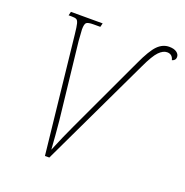

<svg xmlns="http://www.w3.org/2000/svg" viewBox="-129 -834 913 950"><g transform="rotate(20 328.0 -359.0)"><path d="M142 -617Q138 -655 134 -670.5Q130 -686 122.5 -690Q115 -694 97 -694H81L86 -714H253L248 -694H213Q183 -694 175 -686.5Q167 -679 167 -651Q167 -648 171 -592L216 -188Q223 -115 228 -40Q261 -120 293 -188L480 -588Q515 -664 542 -691Q569 -718 603 -718Q628 -718 642 -708Q656 -698 656 -683Q656 -665 637 -660Q630 -689 602 -689Q581 -689 559.5 -667Q538 -645 508 -581L232 0H209Z"/></g></svg>

Font: Noto Serif NarrowThin
Style: Italic
Weight: 250
Width: 4
Italic angle: -12°
Designer: Monotype Design Team
Foundry: Monotype Imaging Inc.
Version: Version 1.001